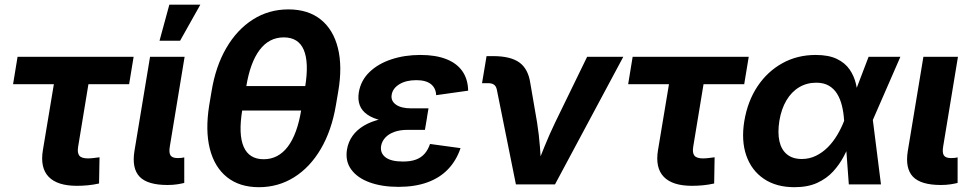

<svg xmlns="http://www.w3.org/2000/svg" viewBox="-20 -779 4117 811"><path d="M304.7 5.9Q222.2 5.9 185.5 -32.2Q148.9 -70.3 161.1 -144.5L207.5 -423.3H35.2L54.2 -539.1H544.4L525.4 -423.3H353.5L310.1 -159.7Q305.7 -133.8 314.9 -121.8Q324.2 -109.9 351.6 -109.9Q361.3 -109.9 376.2 -111.6Q391.1 -113.3 400.4 -114.7L398.4 -3.9Q374 1.5 350.6 3.7Q327.1 5.9 304.7 5.9Z M687.5 2.4Q603 2.4 569.6 -32.7Q536.1 -67.9 547.9 -141.1L613.8 -539.1H759.8L697.3 -160.2Q692.9 -134.3 700.2 -122.8Q707.5 -111.3 730.5 -111.3Q740.7 -111.3 747.1 -112.1Q753.4 -112.8 758.3 -114.3V-6.3Q747.1 -3.4 728.8 -0.5Q710.4 2.4 687.5 2.4ZM653.8 -606.9 695.3 -759.3H826.2L740.7 -606.9Z M1073.7 11.7Q991.7 11.7 938.7 -30.8Q885.7 -73.2 866.2 -150.9Q846.7 -228.5 863.8 -335L873.5 -392.6Q890.6 -498.5 936 -576.4Q981.4 -654.3 1048.6 -696.8Q1115.7 -739.3 1198.2 -739.3Q1281.2 -739.3 1334.5 -696.8Q1387.7 -654.3 1407.2 -576.4Q1426.8 -498.5 1408.7 -392.6L1398.9 -335Q1380.9 -228 1335.2 -150.1Q1289.6 -72.3 1222.4 -30.3Q1155.3 11.7 1073.7 11.7ZM1093.8 -106.4Q1155.3 -106.4 1195.6 -159.4Q1235.8 -212.4 1252.4 -314.9L1269 -412.6Q1285.6 -515.1 1263.2 -568.1Q1240.7 -621.1 1178.7 -621.1Q1116.7 -621.1 1076.7 -568.1Q1036.6 -515.1 1020 -412.6L1003.4 -314.9Q986.3 -211.4 1009.3 -158.9Q1032.2 -106.4 1093.8 -106.4ZM978 -312 995.1 -415.5H1293.9L1276.4 -312Z M1663.1 10.3Q1593.8 10.3 1541.7 -8.5Q1489.7 -27.3 1463.6 -63Q1437.5 -98.6 1445.8 -148.4Q1451.2 -179.7 1469 -204.8Q1486.8 -230 1516.8 -248Q1546.9 -266.1 1589.4 -275.9Q1631.8 -285.6 1686.5 -285.6H1784.2L1774.9 -230.5H1701.7Q1669.4 -230.5 1645.8 -221.9Q1622.1 -213.4 1607.7 -198Q1593.3 -182.6 1589.8 -162.6Q1585 -132.8 1608.2 -114.7Q1631.3 -96.7 1682.1 -96.7Q1714.8 -96.7 1737.1 -105Q1759.3 -113.3 1773.7 -129.9Q1788.1 -146.5 1796.4 -170.9L1925.3 -153.3Q1907.7 -101.1 1872.8 -64.5Q1837.9 -27.8 1785.4 -8.8Q1732.9 10.3 1663.1 10.3ZM1684.1 -261.2Q1631.3 -261.2 1593.5 -269.8Q1555.7 -278.3 1532 -294.7Q1508.3 -311 1499.5 -334.7Q1490.7 -358.4 1495.6 -388.7Q1503.9 -439 1540.5 -474.4Q1577.1 -509.8 1633.1 -528.3Q1689 -546.9 1755.9 -546.9Q1819.8 -546.9 1864.5 -529.5Q1909.2 -512.2 1932.9 -478.5Q1956.5 -444.8 1957.5 -396L1822.3 -377Q1821.3 -406.7 1800.3 -423.6Q1779.3 -440.4 1738.3 -440.4Q1694.8 -440.4 1666.5 -422.9Q1638.2 -405.3 1634.3 -377.9Q1630.4 -353 1652.3 -337.2Q1674.3 -321.3 1717.3 -321.3H1790L1779.8 -261.2Z M2159.2 0 2078.6 -400.4Q2075.7 -414.6 2066.9 -421.1Q2058.1 -427.7 2041.5 -427.7H2016.1L2035.2 -542H2062.5Q2136.7 -542 2174.1 -514.9Q2211.4 -487.8 2220.2 -426.8L2248.5 -262.2Q2256.8 -210.4 2260.7 -158.2Q2264.6 -106 2268.1 -50.8H2236.3Q2258.3 -106.4 2279.3 -158.4Q2300.3 -210.4 2325.2 -262.2L2460 -539.1H2612.8L2324.2 0Z M2902.8 5.9Q2820.3 5.9 2783.7 -32.2Q2747.1 -70.3 2759.3 -144.5L2805.7 -423.3H2633.3L2652.3 -539.1H3142.6L3123.5 -423.3H2951.7L2908.2 -159.7Q2903.8 -133.8 2913.1 -121.8Q2922.4 -109.9 2949.7 -109.9Q2959.5 -109.9 2974.4 -111.6Q2989.3 -113.3 2998.5 -114.7L2996.6 -3.9Q2972.2 1.5 2948.7 3.7Q2925.3 5.9 2902.8 5.9Z M3335.4 11.7Q3258.8 11.7 3206.5 -23.7Q3154.3 -59.1 3132.3 -122.1Q3110.4 -185.1 3124 -268.1Q3138.2 -352.1 3179.9 -414.6Q3221.7 -477.1 3284.7 -512Q3347.7 -546.9 3425.3 -546.9Q3480.5 -546.9 3515.1 -530Q3549.8 -513.2 3568.8 -485.4Q3587.9 -457.5 3595.5 -424.6Q3603 -391.6 3605 -359.9H3647.9L3666.5 -274.9L3701.2 0H3565.4L3545.4 -271Q3543.5 -302.7 3536.6 -331.3Q3529.8 -359.9 3516.4 -382.1Q3502.9 -404.3 3481.2 -417Q3459.5 -429.7 3427.7 -429.7Q3387.7 -429.7 3355.5 -410.4Q3323.2 -391.1 3301.8 -355Q3280.3 -318.8 3272 -268.6Q3264.2 -218.8 3272.2 -182.6Q3280.3 -146.5 3304.2 -127Q3328.1 -107.4 3366.7 -107.4Q3398.9 -107.4 3426.8 -121.1Q3454.6 -134.8 3477.1 -157.5Q3499.5 -180.2 3516.6 -209Q3533.7 -237.8 3545.4 -268.1L3648.9 -539.1H3783.2L3665 -268.1L3618.2 -184.6H3575.7Q3562 -152.3 3543.9 -118.2Q3525.9 -84 3498.8 -54.4Q3471.7 -24.9 3431.9 -6.6Q3392.1 11.7 3335.4 11.7Z M3954.1 2.4Q3869.6 2.4 3836.2 -32.7Q3802.7 -67.9 3814.5 -141.1L3880.4 -539.1H4026.4L3963.9 -160.2Q3959.5 -134.3 3966.8 -122.8Q3974.1 -111.3 3997.1 -111.3Q4007.3 -111.3 4013.7 -112.1Q4020 -112.8 4024.9 -114.3V-6.3Q4013.7 -3.4 3995.4 -0.5Q3977.1 2.4 3954.1 2.4Z"/></svg>

Font: Inter 18pt
Style: Bold Italic
Weight: 700
Italic angle: -9.3988°
Designer: Rasmus Andersson
Foundry: rsms
Version: Version 4.001;git-66647c0bb